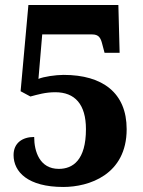

<svg xmlns="http://www.w3.org/2000/svg" viewBox="-20 -734 568 764"><path d="M232 10C333 10 484 -38 484 -220C484 -364 389 -436 233 -436C202 -436 153 -429 133 -420L148 -597H347C373 -597 381 -583 387 -558L396 -524H456L451 -714H93L62 -371L101 -350C131 -358 161 -367 200 -367C278 -367 322 -319 322 -220C322 -97 270 -62 214 -62C138 -62 116 -131 116 -189C69 -189 34 -165 34 -117C34 -50 91 10 232 10Z"/></svg>

Font: Noto Serif Devanagari SemiCondensed ExtraBold
Style: Regular
Weight: 800
Width: 4
Designer: Universal Thirst, Indian Type Foundry and the Monotype Design Team
Foundry: Monotype Imaging Inc.
Version: Version 2.004